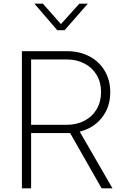

<svg xmlns="http://www.w3.org/2000/svg" viewBox="-20 -1023 675 1043"><path d="M99 -745H343Q412 -745 465.5 -717Q519 -689 549 -638Q579 -587 579 -522Q579 -442 534 -384.5Q489 -327 413 -308L591 0H532L361 -300H149V0H99ZM343 -345Q397 -345 439.5 -367.5Q482 -390 505.5 -430.5Q529 -471 529 -523Q529 -575 505.5 -615Q482 -655 439.5 -677.5Q397 -700 343 -700H149V-345ZM167 -1003H213L311 -892L411 -1003H457L331 -859H291Z"/></svg>

Font: Eudoxus Sans ExtraLight
Style: Regular
Weight: 200
Designer: Stijn de Vries
Foundry: tokotype
Version: Version 2.005